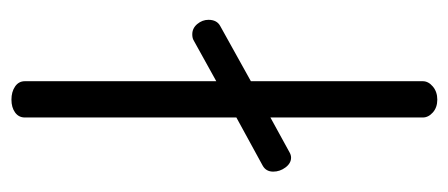

<svg xmlns="http://www.w3.org/2000/svg" viewBox="-250 -554 803 344"><g transform="rotate(-90 152.0 -381.5)"><path d="M146 -763Q160 -763 169.5 -756.5Q179 -750 179 -739V-396L253 -437Q257 -439 263 -439Q274 -439 281.5 -430Q289 -421 289 -410Q289 -395 278 -389L179 -334V-26Q179 -16 169.5 -8Q160 0 146 0Q132 0 123 -8Q114 -16 114 -26V-299L52 -265Q47 -262 42 -262Q32 -262 24.5 -272Q17 -282 17 -294Q17 -307 28 -313L114 -360V-739Q114 -750 123 -756.5Q132 -763 146 -763Z"/></g></svg>

Font: Dosis
Style: Book
Weight: 400
Designer: EdgarTolentino, PabloImpallari, IginoMarini
Foundry: EdgarTolentino, PabloImpallari, IginoMarini
Version: Version 1.007